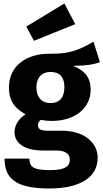

<svg xmlns="http://www.w3.org/2000/svg" viewBox="-20 -855 591 1097"><path d="M130 -703 174 -622 410 -717 348 -835ZM514 -617C434 -569 374 -548 280 -548C275 -548 269 -548 264 -548C194 -548 138 -531 95 -496C52 -461 31 -413 31 -354C31 -285 59 -238 126 -202C87 -178 63 -139 63 -100C63 -39 117 5 226 5H303C354 5 379 25 379 57C379 96 351 117 264 117C170 117 148 98 148 51H6C6 160 64 222 260 222C440 222 538 157 538 46C538 -42 458 -108 335 -108H255C208 -108 197 -120 197 -140C197 -152 203 -165 214 -170C233 -166 254 -164 275 -164C412 -164 498 -240 498 -342C498 -410 467 -450 398 -479C465 -479 516 -486 551 -500ZM268 -444C321 -444 348 -415 348 -358C348 -297 320 -266 268 -266C219 -266 188 -299 188 -356C188 -411 219 -444 268 -444Z"/></svg>

Font: Fira Sans
Style: Bold
Weight: 700
Designer: Carrois Corporate & Edenspiekermann AG
Foundry: Carrois Corporate GbR & Edenspiekermann AG
Version: Version 4.203